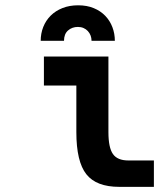

<svg xmlns="http://www.w3.org/2000/svg" viewBox="-20 -710 603 728"><path d="M269.5 -385.7H146.5V-495.6H391.1V-209Q391.1 -150.4 408.2 -126Q425.3 -101.6 466.3 -101.6H563.5V-1.5H432.1Q345.2 -1.5 307.4 -49.3Q269.5 -97.2 269.5 -209ZM134.3 -555.2Q134.3 -583 144 -607.7Q153.8 -632.3 172.1 -650.6Q190.4 -668.9 216.8 -679.4Q243.2 -689.9 276.4 -689.9Q309.6 -689.9 335.4 -679.2Q361.3 -668.5 379.2 -649.9Q397 -631.3 406.2 -606.9Q415.5 -582.5 415.5 -555.2H327.1Q327.1 -565.9 323.5 -575.4Q319.8 -585 313 -592.3Q306.2 -599.6 296.6 -603.8Q287.1 -607.9 275.4 -607.9Q253.4 -607.9 238 -594.5Q222.7 -581.1 222.7 -555.2ZM0 -496.1Z"/></svg>

Font: Code New Roman
Style: Bold
Weight: 700
Monospace: yes
Designer: Sam Radian
Foundry: Code New Roman
Version: Version 1.508 October 19, 2014